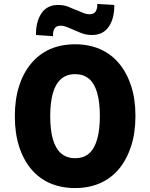

<svg xmlns="http://www.w3.org/2000/svg" viewBox="-20 -940 760 971"><path d="M360 11Q290 11 234 -13Q178 -37 138 -84.5Q98 -132 76.5 -199.5Q55 -267 55 -352Q55 -437 76.5 -504.5Q98 -572 138.5 -620Q179 -668 234.5 -692Q290 -716 360 -716Q430 -716 486 -691.5Q542 -667 581.5 -620Q621 -573 643 -506Q665 -439 665 -354Q665 -268 643 -200.5Q621 -133 581.5 -85.5Q542 -38 486 -13.5Q430 11 360 11ZM360 -140Q403 -140 430 -163.5Q457 -187 471 -234.5Q485 -282 485 -353Q485 -425 471 -472Q457 -519 429.5 -542Q402 -565 360 -565Q318 -565 290 -541.5Q262 -518 248 -471Q234 -424 234 -352Q234 -281 248 -234Q262 -187 290 -163.5Q318 -140 360 -140ZM248 -757 162 -763Q161 -830 189.5 -872.5Q218 -915 274 -915Q306 -915 331 -903.5Q356 -892 372 -887Q384 -882 400 -875Q416 -868 434 -868Q455 -868 464 -882.5Q473 -897 472 -920L558 -915Q559 -848 530.5 -805.5Q502 -763 445 -763Q415 -763 389 -773.5Q363 -784 350 -790Q338 -795 320 -802.5Q302 -810 286 -810Q265 -810 256 -796Q247 -782 248 -757Z"/></svg>

Font: Nunito Sans 7pt Condensed Black
Style: Regular
Weight: 900
Width: 3
Designer: Vernon Adams
Foundry: Vernon Adams
Version: Version 3.101;gftools[0.9.27]